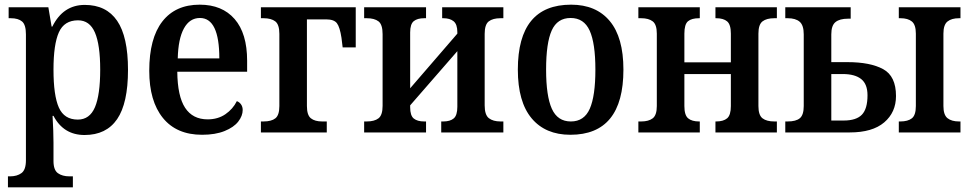

<svg xmlns="http://www.w3.org/2000/svg" viewBox="-20 -567 4156 822"><path d="M14 188H23Q53 188 72 174Q91 160 91 119V-420Q91 -461 74.5 -475Q58 -489 26 -489H17V-536H187L201 -453H204Q250 -546 343 -546Q435 -546 481.5 -478Q528 -410 528 -268Q528 -125 481.5 -57Q435 11 342 11Q252 11 209 -71H205Q209 -3 209 43V122Q209 161 228 174.5Q247 188 277 188H292V235H14ZM409 -269Q409 -375 386.5 -427.5Q364 -480 314 -480Q255 -480 232 -428.5Q209 -377 209 -269Q209 -158 232 -106.5Q255 -55 313 -55Q364 -55 386.5 -108Q409 -161 409 -269Z M619 -264Q619 -403 675 -475Q731 -547 835 -547Q931 -547 984.5 -485.5Q1038 -424 1038 -307V-260H739Q740 -155 772.5 -105.5Q805 -56 869 -56Q913 -56 945 -78Q977 -100 994 -134Q1005 -130 1012 -120Q1019 -110 1019 -96Q1019 -71 1000 -46.5Q981 -22 941.5 -6Q902 10 845 10Q736 10 677.5 -62Q619 -134 619 -264ZM919 -317Q919 -490 836 -490Q792 -490 767.5 -445.5Q743 -401 741 -317Z M1097 -47H1108Q1142 -47 1159 -60.5Q1176 -74 1176 -113V-422Q1176 -462 1158.5 -475.5Q1141 -489 1108 -489H1097V-536H1503V-364H1447L1442 -405Q1435 -451 1422.5 -467.5Q1410 -484 1377 -484H1294V-113Q1294 -74 1311 -60.5Q1328 -47 1359 -47H1379V0H1097Z M1539 -47H1550Q1583 -47 1600.5 -60.5Q1618 -74 1618 -114V-421Q1618 -462 1600.5 -475.5Q1583 -489 1550 -489H1539V-536H1804V-489H1796Q1767 -489 1751.5 -476.5Q1736 -464 1736 -428V-189L1938 -423V-429Q1938 -463 1922 -476Q1906 -489 1878 -489H1873V-536H2135V-489H2123Q2090 -489 2072.5 -475.5Q2055 -462 2055 -422V-116Q2055 -75 2073 -61Q2091 -47 2123 -47H2135V0H1869V-47H1878Q1907 -47 1922.5 -60Q1938 -73 1938 -110V-348L1736 -116V-108Q1736 -72 1751.5 -59.5Q1767 -47 1796 -47H1804V0H1539Z M2197 -269Q2197 -547 2425 -547Q2532 -547 2590.5 -477Q2649 -407 2649 -269Q2649 10 2422 10Q2315 10 2256 -60.5Q2197 -131 2197 -269ZM2529 -269Q2529 -382 2504.5 -436Q2480 -490 2423 -490Q2366 -490 2342 -436.5Q2318 -383 2318 -269Q2318 -156 2342.5 -101.5Q2367 -47 2424 -47Q2481 -47 2505 -101.5Q2529 -156 2529 -269Z M2713 -47H2725Q2757 -47 2774.5 -60.5Q2792 -74 2792 -113V-423Q2792 -462 2774.5 -475.5Q2757 -489 2725 -489H2713V-536H2976V-489H2973Q2941 -489 2925.5 -476Q2910 -463 2910 -423V-300H3109V-423Q3109 -462 3093 -475.5Q3077 -489 3046 -489H3043V-536H3306V-489H3295Q3262 -489 3244.5 -475.5Q3227 -462 3227 -423V-113Q3227 -74 3244.5 -60.5Q3262 -47 3295 -47H3306V0H3043V-47H3046Q3077 -47 3093 -60.5Q3109 -74 3109 -113V-250H2910V-113Q2910 -74 2926 -60.5Q2942 -47 2973 -47H2976V0H2713Z M3342 -47H3352Q3388 -47 3404.5 -61Q3421 -75 3421 -113V-420Q3421 -459 3403.5 -474Q3386 -489 3352 -489H3342V-536H3622V-487H3610Q3575 -487 3557 -472.5Q3539 -458 3539 -420V-301H3608Q3706 -301 3761 -271Q3816 -241 3816 -156Q3816 -86 3765.5 -43Q3715 0 3618 0H3342ZM3828 -47H3834Q3867 -47 3884 -60.5Q3901 -74 3901 -113V-423Q3901 -461 3884 -475Q3867 -489 3835 -489H3828V-536H4092V-489H4086Q4054 -489 4036.5 -475Q4019 -461 4019 -423V-113Q4019 -75 4036.5 -61Q4054 -47 4086 -47H4092V0H3828ZM3592 -51Q3646 -51 3670 -76Q3694 -101 3694 -159Q3694 -207 3667 -228.5Q3640 -250 3588 -250H3539V-51Z"/></svg>

Font: Noto Serif NarrowSemiBold
Style: Regular
Weight: 600
Width: 4
Designer: Monotype Design Team
Foundry: Monotype Imaging Inc.
Version: Version 1.001